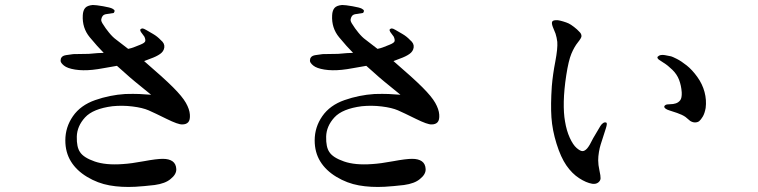

<svg xmlns="http://www.w3.org/2000/svg" viewBox="-20 -731 3040 770"><path d="M396 -519Q371 -544 340 -581.5Q309 -619 312 -670Q313 -689 321.5 -699Q330 -709 352 -711Q365 -711 393.5 -706Q422 -701 430.5 -696.5Q439 -692 439.5 -688Q440 -684 436 -679L404 -674Q395 -672 391 -666Q387 -660 386 -652.5Q385 -645 395 -631Q402 -619 417 -600.5Q432 -582 446 -572L494 -535Q508 -538 515.5 -541Q523 -544 542 -551.5Q561 -559 562.5 -566Q564 -573 559 -584L545 -603Q541 -610 543 -613Q545 -616 551 -617Q556 -617 566 -611Q576 -605 593.5 -595Q611 -585 625 -570Q641 -557 639 -541Q637 -525 622 -514.5Q607 -504 584 -496L558 -486Q637 -418 674 -381Q711 -344 725.5 -318.5Q740 -293 741.5 -271.5Q743 -250 735 -241Q727 -232 711 -232Q695 -231 647.5 -254.5Q600 -278 576 -288.5Q552 -299 511.5 -304Q471 -309 431 -305Q353 -295 321 -260Q289 -225 288 -183Q287 -141 301 -121Q315 -99 359.5 -83.5Q404 -68 472 -73Q506 -75 557 -84.5Q608 -94 633 -94Q658 -94 672 -84Q686 -74 687 -53Q688 -32 664 -13Q643 5 600 11Q557 16 523 18Q467 21 419.5 12.5Q372 4 329.5 -21.5Q287 -47 264.5 -83.5Q242 -120 242 -168Q242 -221 272.5 -265Q303 -309 361.5 -329.5Q420 -350 482 -354Q516 -355 539 -354L586 -351Q543 -386 521 -404Q498 -423 484 -436L449 -467Q424 -463 397.5 -458Q371 -453 351 -451Q312 -447 281 -452Q250 -457 236.5 -468Q223 -479 223 -487.5Q223 -496 227 -501Q232 -508 245.5 -510Q259 -512 274 -514L336 -515L371 -518L396 -519Z M1396 -519Q1371 -544 1340 -581.5Q1309 -619 1312 -670Q1313 -689 1321.5 -699Q1330 -709 1352 -711Q1365 -711 1393.5 -706Q1422 -701 1430.5 -696.5Q1439 -692 1439.5 -688Q1440 -684 1436 -679L1404 -674Q1395 -672 1391 -666Q1387 -660 1386 -652.5Q1385 -645 1395 -631Q1402 -619 1417 -600.5Q1432 -582 1446 -572L1494 -535Q1508 -538 1515.5 -541Q1523 -544 1542 -551.5Q1561 -559 1562.5 -566Q1564 -573 1559 -584L1545 -603Q1541 -610 1543 -613Q1545 -616 1551 -617Q1556 -617 1566 -611Q1576 -605 1593.5 -595Q1611 -585 1625 -570Q1641 -557 1639 -541Q1637 -525 1622 -514.5Q1607 -504 1584 -496L1558 -486Q1637 -418 1674 -381Q1711 -344 1725.5 -318.5Q1740 -293 1741.5 -271.5Q1743 -250 1735 -241Q1727 -232 1711 -232Q1695 -231 1647.5 -254.5Q1600 -278 1576 -288.5Q1552 -299 1511.5 -304Q1471 -309 1431 -305Q1353 -295 1321 -260Q1289 -225 1288 -183Q1287 -141 1301 -121Q1315 -99 1359.5 -83.5Q1404 -68 1472 -73Q1506 -75 1557 -84.5Q1608 -94 1633 -94Q1658 -94 1672 -84Q1686 -74 1687 -53Q1688 -32 1664 -13Q1643 5 1600 11Q1557 16 1523 18Q1467 21 1419.5 12.5Q1372 4 1329.5 -21.5Q1287 -47 1264.5 -83.5Q1242 -120 1242 -168Q1242 -221 1272.5 -265Q1303 -309 1361.5 -329.5Q1420 -350 1482 -354Q1516 -355 1539 -354L1586 -351Q1543 -386 1521 -404Q1498 -423 1484 -436L1449 -467Q1424 -463 1397.5 -458Q1371 -453 1351 -451Q1312 -447 1281 -452Q1250 -457 1236.5 -468Q1223 -479 1223 -487.5Q1223 -496 1227 -501Q1232 -508 1245.5 -510Q1259 -512 1274 -514L1336 -515L1371 -518L1396 -519Z M2193 -385Q2197 -433 2207 -484Q2217 -537 2215 -563Q2213 -580 2208 -596L2197 -623Q2191 -639 2195 -645Q2199 -651 2217 -650Q2225 -649 2238.5 -645Q2252 -641 2260.5 -637Q2269 -633 2282 -623Q2295 -613 2303 -604Q2312 -596 2312 -586Q2312 -579 2297.5 -561Q2283 -543 2271.5 -515.5Q2260 -488 2251 -429.5Q2242 -371 2241 -324Q2240 -277 2246 -244Q2252 -207 2265 -178.5Q2278 -150 2292.5 -137.5Q2307 -125 2316 -125Q2325 -125 2334.5 -135.5Q2344 -146 2359 -177L2388 -226Q2393 -234 2399.5 -238Q2406 -242 2412 -239Q2416 -236 2410 -217Q2393 -164 2389 -151.5Q2385 -139 2382 -121.5Q2379 -104 2379 -88Q2379 -70 2384 -47.5Q2389 -25 2388.5 -15.5Q2388 -6 2379 1Q2370 8 2355 6Q2331 2 2302.5 -16.5Q2274 -35 2251.5 -67.5Q2229 -100 2212 -154.5Q2195 -209 2191.5 -260Q2188 -311 2193 -385ZM2646 -510Q2667 -506 2671.5 -505Q2676 -504 2694 -495Q2712 -486 2734 -468.5Q2756 -451 2776.5 -422.5Q2797 -394 2805.5 -362Q2814 -330 2810 -298Q2806 -276 2798.5 -263.5Q2791 -251 2784 -245Q2777 -240 2767 -240Q2758 -240 2748 -246L2729 -262Q2716 -271 2695.5 -278Q2675 -285 2665 -288Q2655 -291 2649.5 -295Q2644 -299 2644 -303Q2644 -307 2649 -310Q2654 -313 2667 -313Q2680 -313 2690.5 -316.5Q2701 -320 2708 -329Q2715 -338 2714 -361Q2712 -388 2703.5 -410.5Q2695 -433 2676.5 -451Q2658 -469 2642.5 -478.5Q2627 -488 2622 -492Q2617 -496 2616.5 -500Q2616 -504 2623.5 -508Q2631 -512 2646 -510Z"/></svg>

Font: ChillKai
Style: Regular
Weight: 400
Designer: ChillType
Foundry: 寒蝉字型
Version: Version 2.000